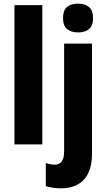

<svg xmlns="http://www.w3.org/2000/svg" viewBox="-20 -788 582 1048"><path d="M211 0H59V-760H211ZM324 -689Q324 -731 345 -749.5Q366 -768 406 -768Q445 -768 466.5 -749Q488 -730 488 -689Q488 -648 466 -629.5Q444 -611 406 -611Q368 -611 346 -629.5Q324 -648 324 -689ZM313 240Q293 240 270.5 237Q248 234 230 228V102Q256 111 279 111Q303 111 316.5 94Q330 77 330 37V-550H482V53Q482 143 439.5 191Q397 239 313 240Z"/></svg>

Font: Noto Sans Condensed ExtraBold
Style: Regular
Weight: 800
Width: 3
Designer: Monotype Design Team
Foundry: Monotype Imaging Inc.
Version: Version 2.013; ttfautohint (v1.8.4.7-5d5b)